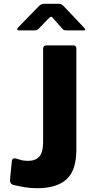

<svg xmlns="http://www.w3.org/2000/svg" viewBox="-20 -981 487 1011"><path d="M382 -192Q382 -84 330.5 -37Q279 10 175 10Q141 10 111.5 5Q82 0 56 -6Q43 -8 37.5 -15.5Q32 -23 33 -39L42 -129Q43 -150 61 -147Q74 -144 89.5 -139Q105 -134 127 -134Q167 -134 187 -156.5Q207 -179 207 -235V-723Q207 -742 224 -742H367Q382 -742 382 -724V-192ZM309 -829 263 -881Q254 -893 249.5 -893Q245 -893 233 -881L183 -829Q176 -823 172.5 -822Q169 -821 160 -821H79Q71 -821 70.5 -825.5Q70 -830 76 -837L184 -948Q191 -955 198 -958Q205 -961 217 -961H289Q299 -961 304.5 -957.5Q310 -954 314 -950L421 -837Q437 -821 419 -821H333Q325 -821 319.5 -822Q314 -823 309 -829Z"/></svg>

Font: Libre Franklin Thin
Style: Bold
Weight: 700
Version: Version 3.000